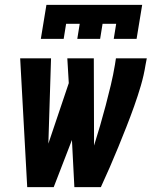

<svg xmlns="http://www.w3.org/2000/svg" viewBox="-20 -770 640 790"><path d="M92 0 63 -530H190L179 -179L263 -428L257 -530H366L367 -171Q380 -212 392 -253.5Q404 -295 415 -336.5Q426 -378 436 -420Q446 -462 453 -504L457 -530H584L579 -504Q572 -460 559.5 -417.5Q547 -375 532 -333Q517 -291 500.5 -249Q484 -207 467 -165.5Q450 -124 432 -82.5Q414 -41 395 0H286L276 -194L201 0ZM148 -610 171 -750H565L542 -610H448L458 -672H402L392 -610H298L308 -672H252L242 -610Z"/></svg>

Font: Iosevka Curly XBdExObl
Style: Regular
Weight: 800
Width: 7
Italic angle: -9°
Monospace: yes
Designer: Belleve Invis
Foundry: Belleve Invis
Version: Version 11.1.0; ttfautohint (v1.8.3)